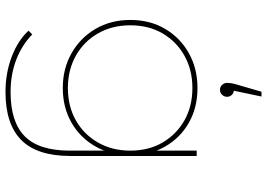

<svg xmlns="http://www.w3.org/2000/svg" viewBox="-160 -640 996 717"><g transform="rotate(90 338.5 -281.0)"><path d="M323 197Q253 197 192 174Q131 151 94 111L108 97Q148 136 203 157Q258 178 323 178Q435 178 488.5 125Q542 72 542 -43V-209L552 -269L542 -329V-517H562V-46Q562 79 502.5 138Q443 197 323 197ZM308 -17Q236 -17 178.5 -49.5Q121 -82 87.5 -139Q54 -196 54 -269Q54 -343 87.5 -399.5Q121 -456 178.5 -488Q236 -520 308 -520Q381 -520 437.5 -488Q494 -456 526.5 -399.5Q559 -343 559 -269Q559 -196 526.5 -139Q494 -82 437.5 -49.5Q381 -17 308 -17ZM308 -36Q376 -36 428.5 -65.5Q481 -95 511.5 -148Q542 -201 542 -269Q542 -338 511.5 -390Q481 -442 428.5 -471.5Q376 -501 308 -501Q241 -501 188 -471.5Q135 -442 104.5 -390Q74 -338 74 -269Q74 -201 104.5 -148Q135 -95 188 -65.5Q241 -36 308 -36ZM315 -604Q303 -604 296 -612.5Q289 -621 289 -630Q289 -638 290 -644.5Q291 -651 293 -659L322 -759H340L316 -645L315 -656Q326 -656 333.5 -648.5Q341 -641 341 -630Q341 -620 333.5 -612Q326 -604 315 -604Z"/></g></svg>

Font: Montserrat Thin
Style: Regular
Weight: 100
Designer: Julieta Ulanovsky
Foundry: Julieta Ulanovsky
Version: Version 9.000